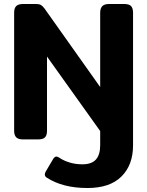

<svg xmlns="http://www.w3.org/2000/svg" viewBox="-20 -700 739 964"><path d="M215 192Q205 186 205 176Q205 168 211 159L247 98Q255 86 263 86Q269 86 278 92Q300 107 330 116Q360 125 393 125Q440 125 461.5 101Q483 77 483 29V-42L216 -416V-43Q216 -21 206 -10.5Q196 0 171 0H96Q72 0 61.5 -10.5Q51 -21 51 -43V-637Q51 -659 61.5 -669.5Q72 -680 97 -680H159Q176 -680 184.5 -675.5Q193 -671 203 -658L483 -263V-636Q483 -658 493.5 -669Q504 -680 528 -680H603Q628 -680 638 -669.5Q648 -659 648 -636V30Q648 128 590 186Q532 244 419 244Q295 244 215 192Z"/></svg>

Font: Mitr Medium
Style: Regular
Weight: 500
Designer: Thanarat Vachiruckul
Foundry: Cadson Demak
Version: Version 1.002